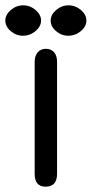

<svg xmlns="http://www.w3.org/2000/svg" viewBox="-63 -672 344 720"><path d="M108 28C136.5 28 151 12 151 -20C151 -20 151 -440 151 -440C151 -440 151 -440 151 -440C151 -455 147.5 -467 140 -476C132.5 -484.5 122 -489 109 -489C109 -489 109 -489 109 -489C96 -489 86 -484.5 78.5 -476C71 -467 67 -455 67 -440C67 -440 67 -20 67 -20C67 -20 67 -20 67 -20C67 12 80.5 28 108 28C108 28 108 28 108 28ZM23 -538C40.5 -538 56.5 -544 70.5 -555.5C84 -567 91 -580.5 91 -595C91 -595 91 -595 91 -595C91 -609.5 84 -623 70.5 -634.5C57 -646 41.5 -652 24 -652C24 -652 24 -652 24 -652C6.5 -652 -9 -646 -22.5 -634.5C-36 -623 -43 -609.5 -43 -595C-43 -595 -43 -595 -43 -595C-43 -580 -36.5 -567 -23 -555.5C-9.5 -544 5.5 -538 23 -538C23 -538 23 -538 23 -538ZM193 -538C210.5 -538 226.5 -544 240.5 -555.5C254 -567 261 -580.5 261 -595C261 -595 261 -595 261 -595C261 -609.5 254 -623 240.5 -634.5C227 -646 211.5 -652 194 -652C194 -652 194 -652 194 -652C176.5 -652 161 -646 147.5 -634.5C134 -623 127 -609.5 127 -595C127 -595 127 -595 127 -595C127 -580 133.5 -567 147 -555.5C160.5 -544 175.5 -538 193 -538C193 -538 193 -538 193 -538Z"/></svg>

Font: Jura-Fortis-Bold
Style: Bold
Weight: 500
Designer: Daniel Johnson, Alexei Vanyashin, Mirko Velimirovic
Foundry: Daniel Johnson
Version: ""